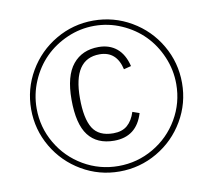

<svg xmlns="http://www.w3.org/2000/svg" viewBox="-79 -824 988 891"><g transform="rotate(-10 415.5 -378.5)"><path d="M418 -608.9Q468.8 -608.9 503.2 -580.6Q537.6 -552.2 551.3 -495.6L516.6 -486.8Q496.6 -574.7 416.5 -574.7Q292 -574.7 292 -390.1Q292 -293.5 320.3 -248Q348.6 -202.6 417 -202.6Q458.5 -202.6 483.2 -223.9Q507.8 -245.1 520.5 -285.2L552.7 -273.9Q521 -168 415 -168Q334.5 -168 293.5 -221.2Q252.4 -274.4 252.4 -390.1Q252.4 -501.5 296.4 -555.2Q340.3 -608.9 418 -608.9ZM771 -377.9Q771 -282.2 723.1 -200.4Q675.3 -118.7 593.3 -70.8Q511.2 -22.9 415 -22.9Q319.3 -22.9 237.5 -70.8Q155.8 -118.7 107.9 -200.4Q60.1 -282.2 60.1 -377.9Q60.1 -474.1 107.9 -556.2Q155.8 -638.2 237.5 -686Q319.3 -733.9 415 -733.9Q511.2 -733.9 593.3 -686Q675.3 -638.2 723.1 -556.2Q771 -474.1 771 -377.9ZM743.7 -377.4Q743.7 -444.3 717.5 -505.6Q691.4 -566.9 647.5 -611.3Q603.5 -655.8 542.7 -682.4Q481.9 -709 415 -709Q348.6 -709 287.6 -682.4Q226.6 -655.8 182.4 -611.3Q138.2 -566.9 112.1 -505.6Q85.9 -444.3 85.9 -377.4Q85.9 -288.6 130.1 -212.9Q174.3 -137.2 250 -93Q325.7 -48.8 414.6 -48.8Q503.4 -48.8 579.3 -93Q655.3 -137.2 699.5 -212.9Q743.7 -288.6 743.7 -377.4Z"/></g></svg>

Font: Pontano Sans
Style: Regular
Weight: 400
Foundry: vernon adams
Version: 1.0